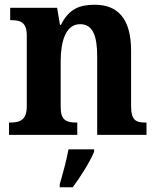

<svg xmlns="http://www.w3.org/2000/svg" viewBox="-20 -569 663 810"><path d="M18 0H306V-52H302C261 -52 236 -61 236 -117V-310C236 -392 256 -467 318 -467C372 -467 390 -417 390 -331V0H598V-52H595C553 -52 533 -61 533 -123V-355C533 -490 477 -549 380 -549C316 -549 271 -532 237 -464H233L221 -536H23V-484H26C67 -484 93 -475 93 -419V-121C93 -61 63 -52 21 -52H18ZM232 208V221H287C319 178 360 113 377 71V61H269C261 106 244 167 232 208Z"/></svg>

Font: Noto Serif Bengali SemiCondensed
Style: Bold
Weight: 700
Width: 4
Designer: Juan Bruce, Universal Thirst, Indian Type Foundry and the Monotype Design Team.
Foundry: Monotype Imaging Inc.
Version: Version 2.003